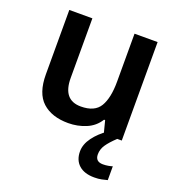

<svg xmlns="http://www.w3.org/2000/svg" viewBox="-138 -654 914 993"><g transform="rotate(20 319.0 -157.0)"><path d="M560 -542V0H461L443 -70H437Q411 -28 365 -9Q319 10 268 10Q177 10 125.5 -37Q74 -84 74 -188V-542H201V-214Q201 -93 300 -93Q376 -93 404.5 -140.5Q433 -188 433 -278V-542ZM468 109Q468 149 510 149Q525 149 539 146.5Q553 144 562 141V217Q547 221 530.5 224.5Q514 228 491 228Q436 228 406 201Q376 174 376 126Q376 87 404 49Q432 11 476 -19L535 0Q501 32 484.5 56.5Q468 81 468 109Z"/></g></svg>

Font: Noto Sans Cherokee SemiBold
Style: Regular
Weight: 600
Designer: Monotype Design Team
Foundry: Monotype Imaging Inc.
Version: Version 2.001; ttfautohint (v1.8.4.7-5d5b)